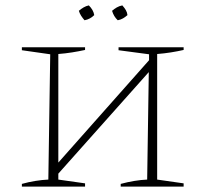

<svg xmlns="http://www.w3.org/2000/svg" viewBox="-20 -691 762 711"><path d="M309 -671Q326 -654 329 -635Q322 -628 313 -623Q304 -618 293 -616Q286 -624 280.5 -632.5Q275 -641 272 -651Q280 -658 289.5 -663.5Q299 -669 309 -671ZM433 -671Q441 -662 446 -653.5Q451 -645 452 -635Q444 -628 435.5 -623Q427 -618 416 -616Q401 -630 395 -651Q403 -658 412.5 -663.5Q422 -669 433 -671ZM61 0V-10Q86 -17 111 -21Q136 -25 159 -26L166 -490L61 -505V-516H295V-506Q272 -501 247 -497Q222 -493 196 -491V-89L532 -468V-490L419 -505V-516H660V-506Q638 -501 613 -497Q588 -493 562 -491V-26L660 -12V0H427V-10Q453 -17 477.5 -21Q502 -25 525 -26L531 -424L196 -48V-26L295 -12V0Z"/></svg>

Font: Piazzolla SC Thin
Style: Regular
Weight: 100
Designer: Juan Pablo del Peral
Foundry: Huerta Tipografica
Version: Version 1.330